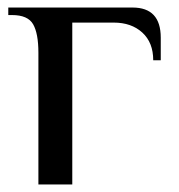

<svg xmlns="http://www.w3.org/2000/svg" viewBox="-20 -490 475 510"><path d="M82 -350Q82 -401 68 -425.5Q54 -450 12 -450H2V-470H332Q407 -470 407 -390V-330H387Q387 -377 358 -403.5Q329 -430 282 -430H172V0H82Z"/></svg>

Font: Philosopher
Style: Regular
Weight: 400
Designer: Jovanny Lemonad
Foundry: Jovanny Lemonad
Version: Version 2.000